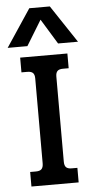

<svg xmlns="http://www.w3.org/2000/svg" viewBox="-85 -924 472 960"><g transform="rotate(-5 151.5 -444.5)"><path d="M100 -889H203L328 -701H228L151 -827L74 -701H-25ZM33 -73H62Q82 -73 90.5 -82Q99 -91 99 -111V-537Q99 -556 90.5 -564.5Q82 -573 62 -573H33V-647H270V-573H241Q222 -573 213.5 -564.5Q205 -556 205 -537V-110Q205 -90 213.5 -81.5Q222 -73 241 -73H270V0H33Z"/></g></svg>

Font: Pridi
Style: Regular
Weight: 400
Designer: Katatrad Team
Foundry: CadsonDemak
Version: Version 1.001